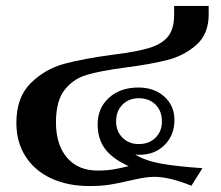

<svg xmlns="http://www.w3.org/2000/svg" viewBox="-20 -615 741 645"><path d="M168 -204Q168 -129 205 -85.5Q242 -42 308 -42Q338 -42 361.5 -46Q385 -50 412 -57Q357 -82 332.5 -115.5Q308 -149 308 -197Q308 -252 346 -286.5Q384 -321 445 -321Q498 -321 532 -290.5Q566 -260 566 -212Q566 -161 533 -128Q500 -95 448 -95Q439 -95 434 -96Q468 -75 520.5 -65.5Q573 -56 660 -50L623 9Q549 -21 498 -21Q479 -21 457.5 -17Q436 -13 415 -8Q376 1 348 5.5Q320 10 281 10Q207 10 151.5 -16Q96 -42 65.5 -90Q35 -138 35 -202Q35 -288 83 -335.5Q131 -383 195.5 -400.5Q260 -418 358 -431Q439 -441 481.5 -454Q524 -467 544.5 -492.5Q565 -518 565 -566V-595H681V-566Q681 -501 640 -464.5Q599 -428 542.5 -413.5Q486 -399 400 -388Q317 -377 271.5 -363.5Q226 -350 197 -313Q168 -276 168 -204ZM370 -207Q370 -174 391.5 -152.5Q413 -131 446 -131Q481 -131 502.5 -152.5Q524 -174 524 -207Q524 -242 502.5 -263.5Q481 -285 446 -285Q413 -285 391.5 -263.5Q370 -242 370 -207Z"/></svg>

Font: Fahkwang SemiBold
Style: Regular
Weight: 600
Designer: Suppakit Chalermlarp | Katatrad Co.,Ltd.
Foundry: Cadson Demak Co.,Ltd.
Version: Version 1.000; ttfautohint (v1.6)